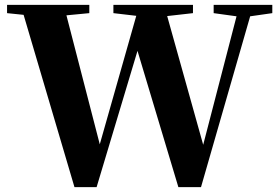

<svg xmlns="http://www.w3.org/2000/svg" viewBox="-20 -767 1151 789"><path d="M1099 -713 1008 -700 806 2H713L545 -558L377 2H286L77 -706L9 -713V-747H347V-713L253 -704L390 -174L540 -702L446 -713V-747H773V-713L667 -701L815 -172L952 -700L858 -713V-747H1099Z"/></svg>

Font: Source Han Serif CN Heavy
Style: Regular
Weight: 900
Designer: Ryoko NISHIZUKA  (kana & ideographs); Frank Grießhammer (Latin, Greek & Cyrillic); Wenlong ZHANG  (bopomofo); Sandoll Co
Foundry: Adobe Systems Incorporated
Version: Version 1.000;PS 1;hotconv 16.6.53;makeotf.lib2.5.65590